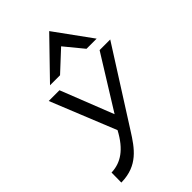

<svg xmlns="http://www.w3.org/2000/svg" viewBox="-275 -847 1150 1150"><g transform="rotate(-45 300.0 -271.5)"><path d="M236 -512 363 -630 460 -512H546L377 -745L151 -512ZM42 118 41 202H45C182 199 241 115 300 21L600 -451H510L302 -116L170 -451H79L247 -36C189 73 122 114 47 118Z"/></g></svg>

Font: Charger
Style: BdIt
Weight: 400
Designer: Jasper
Foundry: Cannot Into Space Fonts
Version: Version 0.98